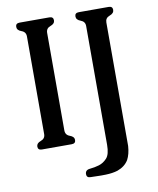

<svg xmlns="http://www.w3.org/2000/svg" viewBox="-96 -769 863 1051"><g transform="rotate(-10 335.0 -244.0)"><path d="M224.6 -613.8V-71.8Q224.6 -45.9 249 -37.4Q273.4 -28.8 273.4 -10.3Q273.4 9.8 251 9.8H85.4Q63.5 9.8 63.5 -10.3Q63.5 -28.8 87.9 -37.4Q112.3 -45.9 112.3 -71.3V-613.8Q112.3 -639.2 87.9 -647.7Q63.5 -656.2 63.5 -675.3Q63.5 -695.3 85.9 -695.3H251Q273.4 -695.3 273.4 -675.3Q273.4 -656.2 249 -647.7Q224.6 -639.2 224.6 -613.8ZM553.7 -613.8V72.8Q550.8 117.7 534.7 147.9Q514.6 181.2 472.2 196.3Q443.8 205.1 405.8 206.1Q393.6 206.5 379.9 206.5Q353 206.5 321.8 205.1Q299.8 205.1 299.8 185.1Q299.8 161.6 326.7 159.2Q353.5 156.7 377.7 149.4Q401.9 142.1 421.6 121.1Q441.4 100.1 441.4 46.4V-613.8Q441.4 -638.7 417 -647.5Q392.6 -656.2 392.6 -675.3Q392.6 -695.3 415 -695.3H580.6Q602.5 -695.3 602.5 -675.3Q602.5 -656.2 578.1 -647.5Q553.7 -638.7 553.7 -613.8Z"/></g></svg>

Font: Caudex
Style: Bold
Weight: 700
Version: Version 1.01